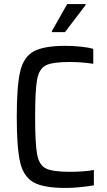

<svg xmlns="http://www.w3.org/2000/svg" viewBox="-20 -923 529 951"><path d="M63 -344Q63 -497 80 -569Q97 -641 147 -668.5Q197 -696 305 -696Q341 -696 379.5 -692Q418 -688 442 -681V-607Q382 -616 326 -616Q241 -616 207.5 -599.5Q174 -583 164 -530Q154 -477 154 -344Q154 -211 164 -158Q174 -105 207.5 -88.5Q241 -72 326 -72Q396 -72 445 -81V-5Q417 0 377.5 4Q338 8 305 8Q197 8 147 -19.5Q97 -47 80 -118.5Q63 -190 63 -344ZM237 -764V-769L313 -903H404V-898L302 -764Z"/></svg>

Font: Saira Semi Condensed
Style: Regular
Weight: 400
Width: 4
Designer: Hector Gatti with collaboration of the Omnibus-Type team
Foundry: Omnibus-Type
Version: Version 1.001; ttfautohint (v1.8)